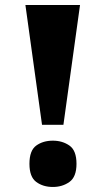

<svg xmlns="http://www.w3.org/2000/svg" viewBox="-20 -734 419 763"><path d="M147 -238 81 -714H298L232 -238ZM190 9Q151 9 124 -11Q97 -31 97 -83Q97 -136 124 -155.5Q151 -175 190 -175Q228 -175 256 -155.5Q284 -136 284 -83Q284 -31 256 -11Q228 9 190 9Z"/></svg>

Font: Noto Serif Hentaigana Black
Style: Regular
Weight: 900
Designer: Kazuhiro Yamada
Foundry: nipponia
Version: Version 1.000; ttfautohint (v1.8.4.7-5d5b)